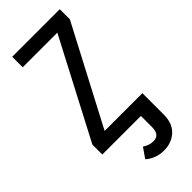

<svg xmlns="http://www.w3.org/2000/svg" viewBox="-284 -736 996 996"><g transform="rotate(-45 213.5 -238.5)"><path d="M399 -615 117 -78H394V79Q394 143 357 177.5Q320 212 263 212Q205 212 162 175L200 120Q216 130 229 134.5Q242 139 260 139Q305 139 305 81V0H22V-73L304 -612H50V-689H399Z"/></g></svg>

Font: Fira Sans Compressed
Style: Regular
Weight: 400
Width: 1
Designer: bBox Type GmbH & Carrois Corporate GbR & Edenspiekermann AG
Foundry: bBox Type GmbH & Carrois Corporate GbR & Edenspiekermann AG
Version: Version 4.301